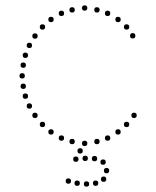

<svg xmlns="http://www.w3.org/2000/svg" viewBox="-20 -544 584 719"><path d="M280 31Q270 31 270 21Q270 11 280 11Q290 11 290 21Q290 31 280 31ZM264 62Q254 62 254 52Q254 42 264 42Q274 42 274 52Q274 62 264 62ZM299 59Q289 59 289 49Q289 39 299 39Q309 39 309 49Q309 59 299 59ZM334 60Q324 60 324 50Q324 40 334 40Q344 40 344 50Q344 60 334 60ZM366 73Q356 73 356 63Q356 53 366 53Q376 53 376 63Q376 73 366 73ZM379 105Q369 105 369 95Q369 85 379 85Q389 85 389 95Q389 105 379 105ZM368 137Q358 137 358 127Q358 117 368 117Q378 117 378 127Q378 137 368 137ZM338 152Q328 152 328 142Q328 132 338 132Q348 132 348 142Q348 152 338 152ZM304 155Q294 155 294 145Q294 135 304 135Q314 135 314 145Q314 155 304 155ZM269 152Q259 152 259 142Q259 132 269 132Q279 132 279 142Q279 152 269 152ZM236 144Q226 144 226 134Q226 124 236 124Q246 124 246 134Q246 144 236 144ZM297 -504Q287 -504 287 -514Q287 -524 297 -524Q307 -524 307 -514Q307 -504 297 -504ZM343 -497Q333 -497 333 -507Q333 -517 343 -517Q353 -517 353 -507Q353 -497 343 -497ZM383 -484Q373 -484 373 -494Q373 -504 383 -504Q393 -504 393 -494Q393 -484 383 -484ZM422 -461Q412 -461 412 -471Q412 -481 422 -481Q432 -481 432 -471Q432 -461 422 -461ZM454 -433Q444 -433 444 -443Q444 -453 454 -453Q464 -453 464 -443Q464 -433 454 -433ZM477 -400Q467 -400 467 -410Q467 -420 477 -420Q487 -420 487 -410Q487 -400 477 -400ZM250 -497Q240 -497 240 -507Q240 -517 250 -517Q260 -517 260 -507Q260 -497 250 -497ZM210 -484Q200 -484 200 -494Q200 -504 210 -504Q220 -504 220 -494Q220 -484 210 -484ZM171 -461Q161 -461 161 -471Q161 -481 171 -481Q181 -481 181 -471Q181 -461 171 -461ZM139 -433Q129 -433 129 -443Q129 -453 139 -453Q149 -453 149 -443Q149 -433 139 -433ZM90 -364Q80 -364 80 -374Q80 -384 90 -384Q100 -384 100 -374Q100 -364 90 -364ZM75 -327Q65 -327 65 -337Q65 -347 75 -347Q85 -347 85 -337Q85 -327 75 -327ZM63 -250Q53 -250 53 -260Q53 -270 63 -270Q73 -270 73 -260Q73 -250 63 -250ZM111 -399Q101 -399 101 -409Q101 -419 111 -419Q121 -419 121 -409Q121 -399 111 -399ZM67 -290Q57 -290 57 -300Q57 -310 67 -310Q77 -310 77 -300Q77 -290 67 -290ZM297 -17Q307 -17 307 -7Q307 3 297 3Q287 3 287 -7Q287 -17 297 -17ZM343 -24Q353 -24 353 -14Q353 -4 343 -4Q333 -4 333 -14Q333 -24 343 -24ZM383 -37Q393 -37 393 -27Q393 -17 383 -17Q373 -17 373 -27Q373 -37 383 -37ZM422 -60Q432 -60 432 -50Q432 -40 422 -40Q412 -40 412 -50Q412 -60 422 -60ZM454 -88Q464 -88 464 -78Q464 -68 454 -68Q444 -68 444 -78Q444 -88 454 -88ZM482 -122Q492 -122 492 -112Q492 -102 482 -102Q472 -102 472 -112Q472 -122 482 -122ZM250 -24Q260 -24 260 -14Q260 -4 250 -4Q240 -4 240 -14Q240 -24 250 -24ZM210 -37Q220 -37 220 -27Q220 -17 210 -17Q200 -17 200 -27Q200 -37 210 -37ZM171 -60Q181 -60 181 -50Q181 -40 171 -40Q161 -40 161 -50Q161 -60 171 -60ZM139 -88Q149 -88 149 -78Q149 -68 139 -68Q129 -68 129 -78Q129 -88 139 -88ZM90 -157Q100 -157 100 -147Q100 -137 90 -137Q80 -137 80 -147Q80 -157 90 -157ZM75 -194Q85 -194 85 -184Q85 -174 75 -174Q65 -174 65 -184Q65 -194 75 -194ZM111 -122Q121 -122 121 -112Q121 -102 111 -102Q101 -102 101 -112Q101 -122 111 -122ZM67 -231Q77 -231 77 -221Q77 -211 67 -211Q57 -211 57 -221Q57 -231 67 -231Z"/></svg>

Font: Raleway Dots 
Style: Regular
Weight: 400
Version: Version 1.000